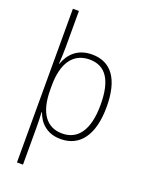

<svg xmlns="http://www.w3.org/2000/svg" viewBox="-180 -846 890 1167"><g transform="rotate(20 265.5 -263.0)"><path d="M479 -269C479 -448 412 -539 288 -539C193 -539 142 -483 119 -417H117C119 -450 121 -496 121 -526V-760H82V234H121V-1C121 -36 120 -74 118 -104H121C142 -43 192 10 282 10C405 10 479 -86 479 -269ZM440 -269C440 -103 379 -25 279 -25C180 -25 121 -99 121 -251V-277C121 -421 177 -505 284 -505C389 -505 440 -426 440 -269Z"/></g></svg>

Font: Noto Sans Lao SemiCondensed ExtraLight
Style: Regular
Weight: 200
Width: 4
Designer: Monotype Design Team
Foundry: Monotype Imaging Inc.
Version: Version 2.003